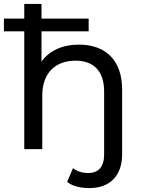

<svg xmlns="http://www.w3.org/2000/svg" viewBox="-29 -762 723 981"><path d="M424 -667H183V-742H95V-667H-9V-602H95V0H187V-274C187 -389 254 -452 357 -452C449 -452 503 -399 503 -295V28C503 90 474 122 422 122C391 122 363 113 344 97L314 167C341 190 384 199 428 199C536 199 595 132 595 27V-305C595 -460 504 -534 375 -534C290 -534 222 -503 183 -447V-602H424Z"/></svg>

Font: Montserrat-Alt1 Med
Style: Regular
Weight: 500
Designer: Differentunic
Foundry: Differentunic
Version: Version 7.222